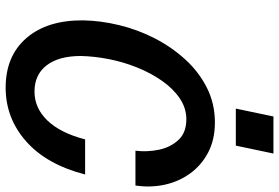

<svg xmlns="http://www.w3.org/2000/svg" viewBox="-174 -803 987 679"><g transform="rotate(90 319.5 -463.5)"><path d="M290 10Q178 10 114.5 -63.5Q51 -137 52 -264Q53 -326 69 -392Q85 -458 116 -518Q147 -578 191 -626Q235 -674 291 -702Q347 -730 413 -730Q474 -730 519.5 -706Q565 -682 594 -641.5Q623 -601 633.5 -551Q644 -501 636 -449H513Q518 -491 509.5 -532Q501 -573 475 -601Q449 -629 402 -629Q362 -629 327.5 -605.5Q293 -582 265.5 -542.5Q238 -503 218.5 -454.5Q199 -406 189 -354.5Q179 -303 178 -256Q178 -178 211 -135Q244 -92 304 -92Q362 -92 406 -137.5Q450 -183 473 -271H597Q562 -135 480 -62.5Q398 10 290 10ZM364 -804 392 -937H523L495 -804Z"/></g></svg>

Font: Instrument Sans SemiCondensed SemiBold Italic
Style: Regular
Weight: 600
Width: 4
Italic angle: -13°
Designer: Rodrigo Fuenzalida
Foundry: fragTYPE
Version: Version 1.000; ttfautohint (v1.8.4.7-5d5b);gftools[0.9.28]